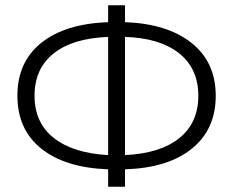

<svg xmlns="http://www.w3.org/2000/svg" viewBox="-20 -686 883 728"><path d="M454 -44V22H390V-44Q227 -50 136.5 -122.5Q46 -195 46 -323Q46 -451 136.5 -523.5Q227 -596 390 -602V-666H454V-602Q615 -596 706.5 -523Q798 -450 798 -323Q798 -195 707 -122Q616 -49 454 -44ZM454 -546V-98Q587 -104 659.5 -162Q732 -220 732 -323Q732 -426 659 -484Q586 -542 454 -546ZM390 -98V-546Q256 -541 183.5 -483.5Q111 -426 111 -323Q111 -220 184.5 -162.5Q258 -105 390 -98Z"/></svg>

Font: Montserrat Ace
Style: Regular
Weight: 400
Designer: Julieta Ulanovsky
Foundry: Julieta Ulanovsky
Version: Version 1